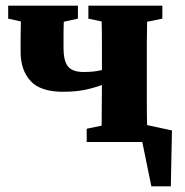

<svg xmlns="http://www.w3.org/2000/svg" viewBox="-20 -503 655 680"><path d="M293 -437V-483H555V-437L501 -426Q500 -389 500 -347Q500 -305 500 -273V-210Q500 -179 500 -137.5Q500 -96 501 -60L589 -41L585 157H516L484 0H287V-47L340 -58Q340 -93 340.5 -132Q341 -171 341 -202Q314 -192 281.5 -185Q249 -178 203 -178Q123 -178 88 -216.5Q53 -255 53 -319Q53 -345 53 -372.5Q53 -400 54 -427L9 -437V-483H256V-437L206 -426Q205 -408 205 -385.5Q205 -363 205 -332Q205 -288 220.5 -268Q236 -248 277 -248Q314 -248 341 -255V-273Q341 -305 341 -347.5Q341 -390 340 -427Z"/></svg>

Font: Source Serif 4
Style: Bold
Weight: 700
Designer: Frank Grießhammer
Foundry: Adobe
Version: Version 4.005;hotconv 1.1.0;makeotfexe 2.6.0